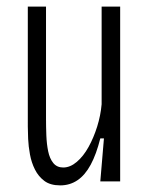

<svg xmlns="http://www.w3.org/2000/svg" viewBox="-20 -548 450 580"><path d="M162 12Q132 12 114 -1.5Q96 -15 85.5 -36Q75 -57 70.5 -81.5Q66 -106 65 -128.5Q64 -151 64 -166V-528H119V-190Q119 -165 120 -139Q121 -113 125.5 -91Q130 -69 141 -55.5Q152 -42 171 -42Q192 -42 212 -59Q232 -76 247.5 -104Q263 -132 273.5 -165.5Q284 -199 287 -233V-528H343V-194V0H283L294 -130H283Q271 -82 254 -50.5Q237 -19 214 -3.5Q191 12 162 12Z"/></svg>

Font: Bricolage Grotesque Condensed ExtraLight
Style: Regular
Weight: 250
Width: 3
Designer: Mathieu Triay
Foundry: Atelier Triay
Version: Version 1.000;gftools[0.9.30]